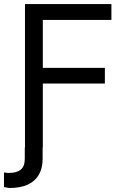

<svg xmlns="http://www.w3.org/2000/svg" viewBox="-44 -727 622 946"><path d="M166 0V55.7Q166 101.6 147.5 133.8Q128.9 166 92.8 182.6Q56.6 199.2 3.9 199.2Q-1 199.2 -6.3 198.2Q-11.7 197.3 -24.4 194.3V123Q-20.5 123 -16.1 123.5Q-11.7 124 -6.8 125H2Q38.1 125 58.1 108.9Q78.1 92.8 78.1 54.7V0ZM79.1 -707H504.9V-628.9H167V-392.6H472.7V-315.4H167V0H79.1Z"/></svg>

Font: Pretendard JP Variable
Style: Regular
Weight: 400
Designer: Base glyphs from Inter by Rasmus Andersson; Hangul glyphs from Noto Sans CJK(Source Han Sans) by Jang Soo-young and Kang
Foundry: Kil Hyung-jin
Version: Version 1.307;Glyphs 3.2 (3192)